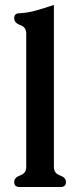

<svg xmlns="http://www.w3.org/2000/svg" viewBox="-20 -749 332 779"><path d="M198.7 -71.3Q198.7 -45.9 223.1 -37.4Q247.6 -28.8 247.6 -10.3Q247.6 9.8 225.6 9.8H60.1Q37.6 9.8 37.6 -10.3Q37.6 -28.8 62 -37.4Q86.4 -45.9 86.4 -71.3V-613.8Q86.4 -638.7 62 -647.5Q37.6 -656.2 37.6 -675.3Q37.6 -695.3 59.6 -695.3Q89.8 -696.8 120.4 -704.8Q150.9 -712.9 198.7 -729Z"/></svg>

Font: Caudex
Style: Bold
Weight: 700
Version: Version 1.01